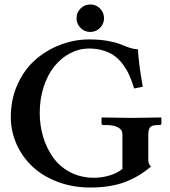

<svg xmlns="http://www.w3.org/2000/svg" viewBox="-20 -836 767 866"><path d="M343.3 -710.2Q325.2 -728.5 325.2 -753.9Q325.2 -779.3 343.3 -797.6Q361.3 -815.9 387.2 -815.9Q413.1 -815.9 431.2 -797.6Q449.2 -779.3 449.2 -753.9Q449.2 -728.5 431.2 -710.2Q413.1 -691.9 387.2 -691.9Q361.3 -691.9 343.3 -710.2ZM648.9 -229V-113.8Q648.9 -95.7 661.1 -85Q605.5 -37.6 540.8 -13.9Q476.1 9.8 386.2 9.8Q308.1 9.8 240.7 -15.6Q173.3 -41 127.2 -84Q81.1 -127 54.9 -185.1Q28.8 -243.2 28.8 -308.1Q28.8 -388.2 59.1 -455.3Q89.4 -522.5 139.2 -566.2Q189 -609.9 252.2 -634Q315.4 -658.2 382.8 -658.2Q428.7 -658.2 466.6 -651.4Q504.4 -644.5 524.2 -636Q543.9 -627.4 564.9 -620.6Q585.9 -613.8 602.1 -613.8Q605 -551.3 624 -444.8L585 -437Q575.7 -467.8 565.2 -492.2Q554.7 -516.6 537.8 -540.8Q521 -564.9 500.2 -581.1Q479.5 -597.2 449.2 -607.2Q418.9 -617.2 381.8 -617.2Q336.9 -617.2 296.1 -595.7Q255.4 -574.2 225.1 -536.6Q194.8 -499 177 -444.3Q159.2 -389.6 159.2 -327.1Q159.2 -269.5 175 -217.5Q190.9 -165.5 220.7 -124.3Q250.5 -83 297.9 -58.6Q345.2 -34.2 403.8 -34.2Q438.5 -34.2 473.1 -44.2Q507.8 -54.2 532.2 -74.2V-229Q532.2 -251 512.2 -261.5Q492.2 -272 460 -272H445.8Q438 -272 438 -280.8V-304.2L439.9 -306.2Q537.1 -304.2 576.2 -304.2L706.1 -306.2L708 -304.2V-280.8Q708 -272 700.2 -272H693.8Q665.5 -272 657.2 -262Q648.9 -252 648.9 -229Z"/></svg>

Font: Linux Libertine G
Style: Semibold
Weight: 600
Designer: Philipp H. Poll
Foundry: Philipp H. Poll
Version: Version 5.1.1